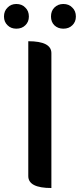

<svg xmlns="http://www.w3.org/2000/svg" viewBox="-45 -944 401 964"><path d="M213 0Q97 0 97 -60V-737Q213 -737 213 -677V0ZM82 -817Q65 -800 37 -800Q10 -800 -7 -817Q-25 -834 -25 -861Q-25 -889 -7 -906Q10 -924 37 -924Q65 -924 82 -906Q100 -889 100 -861Q100 -834 82 -817ZM318 -817Q301 -800 273 -800Q246 -800 228 -817Q211 -834 211 -861Q211 -889 228 -906Q246 -924 273 -924Q301 -924 318 -906Q336 -889 336 -861Q336 -834 318 -817Z"/></svg>

Font: Swei Half Moon CJK TC
Style: Medium
Weight: 500
Version: Version 2.125